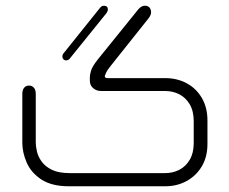

<svg xmlns="http://www.w3.org/2000/svg" viewBox="-20 -651 802 671"><path d="M557 0H221Q161 0 125 -23.5Q89 -47 73.5 -82.5Q58 -118 58 -152V-323Q58 -337 64.5 -344.5Q71 -352 81 -352Q92 -352 98.5 -344.5Q105 -337 105 -323V-152Q105 -140 109 -122Q113 -104 125.5 -86.5Q138 -69 161.5 -57.5Q185 -46 225 -46H557Q584 -46 606.5 -57.5Q629 -69 643 -92.5Q657 -116 657 -151V-227Q657 -263 643 -286.5Q629 -310 606.5 -321.5Q584 -333 557 -333H333Q317 -333 305.5 -343Q294 -353 294 -369V-380Q294 -391 298.5 -405Q303 -419 320 -441L463 -618Q474 -631 486 -631Q497 -631 502.5 -624.5Q508 -618 508 -608Q508 -599 500 -588L367 -421Q355 -406 351.5 -398.5Q348 -391 346 -385Q346 -384 347.5 -381Q349 -378 356 -378H557Q599 -378 632.5 -360Q666 -342 685.5 -308.5Q705 -275 705 -230V-148Q705 -103 685.5 -70Q666 -37 632.5 -18.5Q599 0 557 0ZM329 -623Q334 -629 337.5 -630Q341 -631 343 -631Q350 -631 353.5 -627.5Q357 -624 357 -618Q357 -612 352 -605L226 -449Q222 -443 218 -441.5Q214 -440 211 -440Q205 -440 201.5 -444Q198 -448 198 -453Q198 -461 204 -467Z"/></svg>

Font: Beiruti Light
Style: Regular
Weight: 300
Designer: Arlette Boutros
Foundry: Boutros
Version: Version 1.41